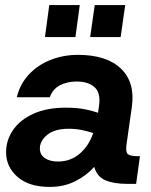

<svg xmlns="http://www.w3.org/2000/svg" viewBox="-20 -724 595 756"><path d="M176 12Q94 12 49 -27.5Q4 -67 4 -124Q4 -173 32 -213Q60 -253 112.5 -276.5Q165 -300 238 -300Q284 -300 315.5 -293.5Q347 -287 366 -280L370 -308Q377 -359 352 -381Q327 -403 282 -403Q245 -403 216.5 -388.5Q188 -374 176 -341H46Q59 -394 94.5 -431.5Q130 -469 180 -488.5Q230 -508 287 -508Q400 -508 456.5 -453.5Q513 -399 499 -302L478 -154Q474 -125 483.5 -117Q493 -109 524 -109H531L516 0H481Q429 0 395.5 -14Q362 -28 351 -67Q321 -33 276.5 -10.5Q232 12 176 12ZM137 -139Q137 -115 156.5 -101.5Q176 -88 208 -88Q258 -88 294 -119Q330 -150 347 -200Q327 -207 302 -212Q277 -217 250 -217Q196 -217 166.5 -193.5Q137 -170 137 -139ZM157 -578 174 -704H294L277 -578ZM335 -578 353 -704H473L455 -578Z"/></svg>

Font: Host Grotesk
Style: Bold Italic
Weight: 700
Italic angle: -8°
Designer: Doğukan Karapınar
Foundry: Element Type
Version: Version 1.003; ttfautohint (v1.8.4.7-5d5b)